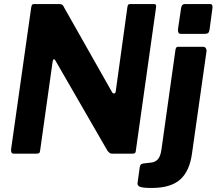

<svg xmlns="http://www.w3.org/2000/svg" viewBox="-20 -762 1074 952"><path d="M744 -742Q756 -742 754 -727L653 -11Q652 0 637 0H535Q528 0 523 -4Q518 -8 512 -16L254 -463Q251 -469 247 -468Q243 -467 241 -457L179 -16Q178 -6 174 -3Q170 0 159 0H49Q40 0 37 -6Q34 -12 35 -22L135 -727Q137 -737 140 -739.5Q143 -742 152 -742H273Q284 -742 289.5 -737.5Q295 -733 299 -723L535 -306Q540 -297 546.5 -298.5Q553 -300 554 -310L612 -729Q614 -738 617 -740Q620 -742 629 -742ZM932 -1Q920 87 873 128.5Q826 170 732 170Q687 170 673.5 164Q660 158 662 145L673 66Q674 60 677 55.5Q680 51 688 49L730 44Q749 42 762 28.5Q775 15 780 -17L850 -515Q852 -525 855 -527.5Q858 -530 866 -530H988Q996 -530 1000.5 -523Q1005 -516 1004 -508L932 -1ZM1019 -615Q1017 -602 1011.5 -598Q1006 -594 992 -594H877Q867 -594 864 -602Q861 -610 863 -621L878 -722Q881 -742 896 -742H1023Q1030 -742 1032.5 -735Q1035 -728 1033 -719Z"/></svg>

Font: Libre Franklin
Style: Bold Italic
Weight: 700
Italic angle: -8°
Designer: Pablo Impallari, Rodrigo Fuenzalida, Nhung Nguyen
Foundry: Impallari Type
Version: Version 3.000